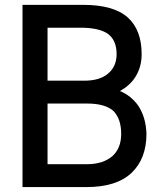

<svg xmlns="http://www.w3.org/2000/svg" viewBox="-20 -759 665 779"><path d="M331.1 0H71.3V-739.3H317.4Q440.4 -739.3 498 -688.5Q554.7 -637.7 554.7 -539.1Q554.7 -486.3 528.3 -445.3Q506.8 -412.1 466.8 -389.6Q511.7 -371.1 541 -330.1Q572.3 -282.2 574.2 -215.8Q574.2 -115.2 513.7 -57.6Q453.1 0 331.1 0ZM334 -338.9H172.9V-92.8H333Q398.4 -92.8 436.5 -126Q471.7 -158.2 471.7 -215.8Q471.7 -276.4 440.4 -308.6Q406.2 -338.9 334 -338.9ZM172.9 -646.5V-431.6H321.3Q384.8 -431.6 418 -460Q453.1 -489.3 453.1 -539.1Q453.1 -593.8 419.9 -620.1Q387.7 -644.5 317.4 -646.5Z"/></svg>

Font: RobotoJAA
Style: Medium
Weight: 500
Version: Version 2.05; 2016-11-05